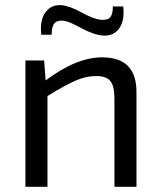

<svg xmlns="http://www.w3.org/2000/svg" viewBox="-20 -720 621 740"><path d="M179 -586H139Q133 -643 155.5 -673Q178 -703 217 -700Q249 -697 294.5 -672Q340 -647 367 -644Q394 -641 404.5 -653Q415 -665 415 -695H455Q461 -640 439 -610Q417 -580 377 -583Q340 -586 293.5 -611.5Q247 -637 227 -640Q200 -643 189.5 -630Q179 -617 179 -586ZM150 -487 156 -410Q274 -499 374 -499Q506 -499 506 -365V0H421V-341Q421 -389 405 -408Q389 -427 351 -427Q311 -427 270.5 -409Q230 -391 163 -350V0H78V-487Z"/></svg>

Font: Exo 2.0
Style: Regular
Weight: 400
Designer: Natanael Gama
Version: Version 1.001;PS 001.001;hotconv 1.0.70;makeotf.lib2.5.58329